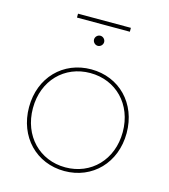

<svg xmlns="http://www.w3.org/2000/svg" viewBox="-114 -860 838 954"><g transform="rotate(15 305.0 -383.5)"><path d="M305 3C449 3 556 -106 556 -259C556 -412 449 -520 305 -520C161 -520 54 -412 54 -259C54 -106 161 3 305 3ZM305 -16C173 -16 74 -116 74 -259C74 -402 173 -501 305 -501C437 -501 536 -402 536 -259C536 -116 437 -16 305 -16ZM305 -641C319 -641 331 -653 331 -667C331 -681 319 -693 305 -693C291 -693 279 -681 279 -667C279 -653 291 -641 305 -641ZM441 -750V-770H169V-750Z"/></g></svg>

Font: Montserrat-Alt1 Thin
Style: Regular
Weight: 100
Designer: Differentunic
Foundry: Differentunic
Version: Version 7.222